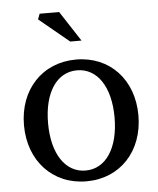

<svg xmlns="http://www.w3.org/2000/svg" viewBox="-53 -774 688 834"><g transform="rotate(-5 291.0 -356.5)"><path d="M291 -32C203 -32 146 -117 146 -251C146 -385 203 -469 291 -469C379 -469 436 -385 436 -251C436 -117 379 -32 291 -32ZM41 -251C41 -95 144 15 291 15C438 15 540 -95 540 -251C540 -407 438 -516 291 -516C144 -516 41 -407 41 -251ZM142 -704 273 -596H322L236 -728H151Z"/></g></svg>

Font: LT Superior Serif Medium
Style: Regular
Weight: 500
Designer: Daniel Lyons
Foundry: LyonsType
Version: Version 2.120;FEAKit 1.0